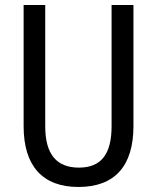

<svg xmlns="http://www.w3.org/2000/svg" viewBox="-20 -734 625 764"><path d="M511 -232V-714H424V-232C424 -121 383 -67 294 -67C206 -67 160 -119 160 -231V-714H74V-232C74 -73 150 10 292 10C438 10 511 -75 511 -232Z"/></svg>

Font: Noto Sans Sinhala Condensed
Style: Regular
Weight: 400
Width: 3
Designer: Jelle Bosma - Monotype Design Team
Foundry: Monotype Imaging Inc.
Version: Version 2.006